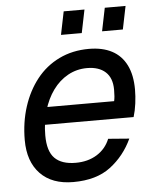

<svg xmlns="http://www.w3.org/2000/svg" viewBox="-52 -753 657 810"><g transform="rotate(-5 276.5 -348.5)"><path d="M226 12Q136 12 86.5 -39.5Q37 -91 37 -182Q37 -257 58 -322.5Q79 -388 118 -437.5Q157 -487 213.5 -514.5Q270 -542 340 -542Q397 -542 437 -521Q477 -500 498 -458Q519 -416 519 -354Q519 -326 515 -295.5Q511 -265 503 -239H112L128 -313H427Q429 -322 430 -333Q431 -344 431 -361Q431 -411 403 -436.5Q375 -462 325 -462Q281 -462 244 -441.5Q207 -421 180.5 -384.5Q154 -348 139.5 -299Q125 -250 125 -194Q125 -127 154.5 -97.5Q184 -68 243 -68Q295 -68 333 -91.5Q371 -115 388 -157L477 -150Q444 -79 384 -33.5Q324 12 226 12ZM228 -611 248 -709H336L316 -611ZM402 -611 422 -709H510L490 -611Z"/></g></svg>

Font: Geist
Style: Italic
Weight: 400
Italic angle: -12°
Designer: Basement.studio, Andrés Briganti, Mateo Zaragoza
Foundry: Basement.studio, Vercel, Andrés Briganti, Guido Ferreyra, Mateo Zaragoza
Version: Version 1.500